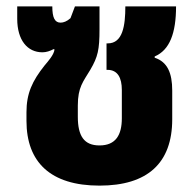

<svg xmlns="http://www.w3.org/2000/svg" viewBox="-20 -568 616 602"><path d="M292 14C443 14 520 -57 520 -194V-284C520 -339 505 -374 465 -387V-391C512 -411 532 -464 532 -548H373C373 -488 365 -432 318 -432H314V-349H317C349 -349 362 -324 362 -286V-197C362 -145 343 -112 292 -112C244 -112 224 -141 224 -202V-237C224 -295 241 -312 263 -349C287 -390 292 -412 292 -477V-548H215L201 -511C190 -501 179 -497 170 -497C152 -497 144 -512 144 -548H34V-509C34 -442 66 -404 113 -404C125 -404 137 -408 148 -414L151 -413C149 -396 131 -376 120 -363C81 -314 63 -275 63 -216V-189C63 -60 138 14 292 14Z"/></svg>

Font: Noto Sans Thai SemCond ExtBd
Style: Regular
Weight: 800
Width: 4
Designer: Monotype Design Team
Foundry: Monotype Imaging Inc.
Version: Version 2.002